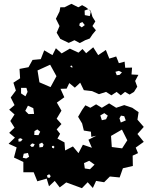

<svg xmlns="http://www.w3.org/2000/svg" viewBox="-20 -965 793 1003"><path d="M326 -12 292 14 266 -20 236 8 224 -32 175 -18 156 -65H102V-119L53 -142L67 -195L25 -214L58 -246L28 -271L56 -298L34 -333L56 -367L28 -392L56 -416L36 -456L63 -492L50 -533L85 -556L82 -605L129 -614L150 -652L193 -656L211 -702L254 -677L272 -713L302 -686L345 -711L390 -690L411 -709L430 -687L467 -718L493 -677L533 -704L551 -659L587 -670L601 -635L631 -643L634 -611L670 -612L667 -576L703 -574L686 -542L697 -512L680 -485L657 -471L633 -485L611 -467L589 -485L562 -467L534 -485L497 -473L461 -489L418 -494L399 -533L371 -507L342 -531L328 -502L296 -501L316 -457L277 -429L301 -387L276 -345L301 -317L276 -289L294 -266L280 -241L317 -221L320 -179L361 -200L390 -165L413 -209L460 -193L442 -235L483 -256L457 -250L455 -277L418 -283L409 -320L388 -355L409 -391L426 -415L452 -402L482 -420L512 -402L550 -425L587 -402L629 -416L671 -402L704 -379L698 -340L731 -302L698 -265L731 -224L689 -194L701 -165L673 -152L674 -98L622 -86L605 -38L554 -43L524 -13L482 -20L465 17L438 -13L408 18ZM242 -627 176 -597 186 -535 244 -510 275 -567ZM357 -620 352 -623 347 -619 351 -614 359 -612ZM617 -587 601 -595 583 -590 590 -572 605 -574ZM118 -506H90V-477L113 -462L124 -485ZM154 -400 126 -413 112 -386 129 -369 158 -370ZM543 -361 525 -374 504 -362 512 -337 534 -342ZM629 -358 612 -361 604 -347 611 -325 637 -336ZM190 -277 175 -289 160 -280 159 -260 181 -259ZM645 -232 617 -288 560 -255 564 -197 618 -190ZM98 -238 86 -243 76 -239 77 -225 90 -227ZM200 -220 185 -213 186 -195 203 -197 208 -209ZM161 -212 148 -216 137 -206 146 -197 156 -200ZM264 -199 258 -204 251 -201 252 -193 262 -190ZM126 -166 104 -162 99 -141 117 -137 132 -146ZM446 -125 419 -113 423 -85 450 -81 474 -105ZM245 -45 237 -55 225 -48 229 -37 239 -36ZM295 -762 276 -794 291 -829 272 -867 291 -905 295 -927H317L353 -945L389 -927L409 -938L429 -927L441 -917L422 -910L423 -886L449 -881L454 -903L444 -916L441 -917L442 -918L444 -916L454 -908L463 -877L478 -853L463 -829L481 -807L463 -785L449 -764L425 -755L397 -740L369 -755L339 -741ZM410 -850 397 -844 394 -832 407 -822 423 -834Z"/></svg>

Font: Rubik Gemstones
Style: Regular
Weight: 400
Designer: Hubert and Fischer, NaN
Foundry: Hubert and Fischer, NaN
Version: Version 2.200